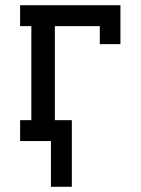

<svg xmlns="http://www.w3.org/2000/svg" viewBox="-20 -540 540 735"><path d="M175 175V0H57V-80H100V-440H57V-520H441V-371H362V-440H190V-80H255V175Z"/></svg>

Font: Iosevka Curly Slab Medium
Style: Regular
Weight: 500
Monospace: yes
Designer: Belleve Invis
Foundry: Belleve Invis
Version: Version 22.1.2; ttfautohint (v1.8.4)